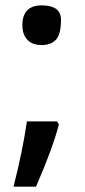

<svg xmlns="http://www.w3.org/2000/svg" viewBox="-20 -572 318 721"><path d="M64 -478Q64.5 -551.8 136.7 -551.8Q209 -551.8 209 -497.6Q209 -443.4 190.2 -423.1Q171.4 -402.8 136.2 -402.8Q101.1 -402.8 82.5 -422.9Q64 -442.9 64 -478ZM193.8 -116.2 201.2 -105Q177.7 -14.2 115.2 128.9H30.8Q64.5 -2.9 81.1 -116.2Z"/></svg>

Font: OpenSans-Semibold
Style: Regular
Weight: 600
Foundry: Ascender Corporation
Version: Version 1.10